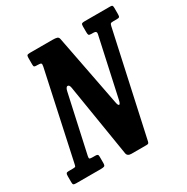

<svg xmlns="http://www.w3.org/2000/svg" viewBox="-222 -898 1030 1058"><g transform="rotate(-30 293.0 -369.0)"><path d="M112 -671H107Q95.5 -671 91.5 -673.5Q87.5 -676 87.5 -687.5V-730.5Q87.5 -743 91.5 -746.5Q95.5 -750 108 -750H251Q270.5 -750 280.2 -747Q290 -744 292.5 -732.5L380.5 -277.5Q384.5 -256 391.5 -256Q398.5 -256 404 -282L485 -653Q489 -671 466.5 -671H454.5Q440.5 -671 437.5 -675.5Q434.5 -680 434.5 -694.5V-731Q434.5 -744 439.2 -747Q444 -750 456 -750H619Q629.5 -750 632.5 -746.5Q635.5 -743 635.5 -732V-692Q635.5 -678.5 632 -674.8Q628.5 -671 616.5 -671H593Q579.5 -671 576.2 -667.5Q573 -664 570.5 -653L428 -2Q426 6 423 8.8Q420 11.5 410.5 11.5H315Q289 11.5 286 -9.5L211.5 -469.5Q208 -488.5 197.5 -488.5Q186 -488.5 180.5 -462.5L100.5 -98Q97.5 -84 101.8 -81.5Q106 -79 121.5 -79H137Q146.5 -79 151 -76.2Q155.5 -73.5 155.5 -63V-22Q155.5 -6 149 -3Q142.5 0 128 0H-29Q-42.5 0 -46.5 -3Q-50.5 -6 -50.5 -19V-57.5Q-50.5 -70.5 -47 -74.8Q-43.5 -79 -31 -79H-4.5Q9.5 -79 11.5 -82.8Q13.5 -86.5 16 -98.5L134.5 -647Q138 -662.5 134 -666.8Q130 -671 112 -671Z"/></g></svg>

Font: Besley* Condensed Semi
Style: Italic
Weight: 600
Width: 3
Italic angle: -13°
Designer: Owen Earl
Foundry: indestructible type*
Version: Version 3.000; ttfautohint (v1.8.3)